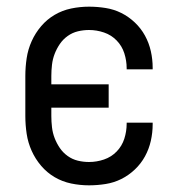

<svg xmlns="http://www.w3.org/2000/svg" viewBox="-20 -548 540 576"><path d="M247 8Q220 8 193.5 2.5Q167 -3 144 -16.5Q121 -30 103.5 -50.5Q86 -71 75 -95.5Q64 -120 60 -146.5Q56 -173 56 -200V-320Q56 -347 60 -373.5Q64 -400 75 -424.5Q86 -449 103.5 -469.5Q121 -490 144 -503.5Q167 -517 193.5 -522.5Q220 -528 247 -528Q272 -528 297 -524Q322 -520 344 -509Q366 -498 384.5 -480.5Q403 -463 415 -441Q427 -419 432.5 -394.5Q438 -370 438 -345V-340H360V-343Q360 -366 353 -388Q346 -410 330 -426.5Q314 -443 292 -450.5Q270 -458 247 -458Q230 -458 213.5 -454Q197 -450 183 -440Q169 -430 159.5 -416Q150 -402 144 -386.5Q138 -371 136 -354Q134 -337 134 -320V-295H306V-225H134V-200Q134 -183 136 -166Q138 -149 144 -133.5Q150 -118 159.5 -104Q169 -90 183 -80Q197 -70 213.5 -66Q230 -62 247 -62Q270 -62 292 -69.5Q314 -77 330 -93.5Q346 -110 353 -132Q360 -154 360 -177V-180H438V-175Q438 -150 432.5 -125.5Q427 -101 415 -79Q403 -57 384.5 -39.5Q366 -22 344 -11Q322 0 297 4Q272 8 247 8Z"/></svg>

Font: Huly
Style: Regular
Weight: 400
Designer: Belleve Invis
Foundry: Belleve Invis
Version: Version 33.2.5; ttfautohint (v1.8.4)